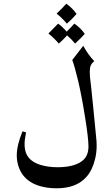

<svg xmlns="http://www.w3.org/2000/svg" viewBox="-20 -812 599 1031"><path d="M462 -428Q462 -411 463 -401Q469 -346 471 -330Q474 -296 480.5 -237Q487 -178 496 -78Q499 -54 499 -31Q499 10 490 44Q476 102 444 138Q390 199 285 199Q209 199 156 172Q105 145 84 94Q70 60 70 23Q70 -32 101 -107L120 -101Q112 -63 112 -37Q112 -4 124 19Q143 56 196 73Q238 86 289 86Q375 86 419 54Q455 28 455 -25Q455 -67 439 -169Q419 -296 400 -376Q381 -456 368 -490L427 -566Q454 -517 486 -484Q473 -473 467.5 -460.5Q462 -448 462 -428ZM284 -739Q315 -768 336 -792Q351 -782 366.5 -766.5Q382 -751 391 -737Q367 -709 339 -685Q312 -717 284 -739ZM435 -630Q416 -608 383 -578Q364 -602 340 -622Q324 -603 296 -578Q270 -608 240 -632Q278 -670 292 -685Q314 -670 338 -642Q368 -672 379 -685Q395 -675 410.5 -659.5Q426 -644 435 -630Z"/></svg>

Font: Mirza
Style: Regular
Weight: 400
Designer: Arabic design by Kourosh Beigpour, Latin design by Eduardo Tunni, engineering by Lasse Fister
Version: Version 1.0010g